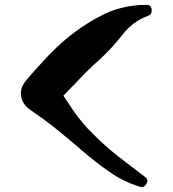

<svg xmlns="http://www.w3.org/2000/svg" viewBox="-20 -757 700 777"><path d="M578.1 -692.4Q517.6 -670.9 474.6 -615.2Q430.7 -559.6 384.8 -517.6Q334 -472.7 288.1 -422.9Q241.2 -374 194.3 -326.2Q196.3 -348.6 199.2 -371.1Q202.1 -394.5 205.1 -417Q241.2 -362.3 275.4 -311.5Q310.5 -259.8 357.4 -213.9Q406.2 -165 460 -123Q513.7 -81.1 568.4 -40Q582 -29.3 572.3 -12.7Q565.4 0 553.7 0Q550.8 0 546.9 -1Q479.5 -21.5 422.9 -61.5Q366.2 -100.6 313.5 -146.5Q261.7 -191.4 210.9 -232.4Q160.2 -273.4 103.5 -311.5Q71.3 -334 65.4 -367.2Q64.5 -373 64.5 -379.9Q64.5 -406.2 85 -430.7Q117.2 -469.7 153.3 -507.8Q188.5 -546.9 227.5 -582Q300.8 -647.5 386.7 -692.4Q471.7 -737.3 571.3 -737.3Q591.8 -738.3 593.8 -717.8Q593.8 -715.8 593.8 -713.9Q593.8 -697.3 578.1 -692.4Z"/></svg>

Font: Digory Doodles
Style: Regular
Weight: 400
Designer: Holds Worth Design
Version: Version 1.0